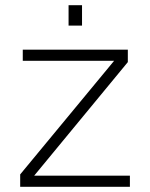

<svg xmlns="http://www.w3.org/2000/svg" viewBox="-20 -722 580 742"><path d="M58 0V-48L421 -487H68V-530H474V-482L112 -43H482V0ZM245 -623V-702H297V-623Z"/></svg>

Font: Geist ExtLt
Style: Regular
Weight: 400
Designer: Basement.studio, Andrés Briganti, Mateo Zaragoza
Foundry: Basement.studio, Vercel, Andrés Briganti, Guido Ferreyra, Mateo Zaragoza
Version: Version 1.401